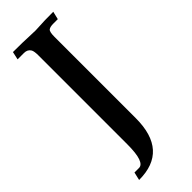

<svg xmlns="http://www.w3.org/2000/svg" viewBox="-237 -602 755 755"><g transform="rotate(-45 140.5 -224.5)"><path d="M26.9 128.9 34.7 95.2H60.1Q76.2 95.2 84.7 71.3Q93.3 47.4 93.3 -4.4V-498Q93.3 -520 88.4 -529.3Q79.6 -544.4 60.1 -544.4H24.4L31.7 -577.6Q89.4 -577.6 122.1 -575.7Q140.1 -574.7 155.3 -574.7Q165.5 -574.7 177.7 -575.7Q201.2 -577.6 255.9 -577.6L248 -544.4H223.1Q204.6 -544.4 197 -538.3Q189.5 -532.2 189.5 -503.9V-52.2Q189.5 128.9 26.9 128.9Z"/></g></svg>

Font: Quaaykop
Style: Medium
Weight: 500
Designer: Tup Wanders
Foundry: Free font, DO NOT SELL
Version: Version 1.00;July 31, 2023;FontCreator 11.5.0.2430 64-bit